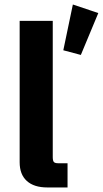

<svg xmlns="http://www.w3.org/2000/svg" viewBox="-20 -824 452 844"><path d="M188 0Q129.4 0 97.9 -28.6Q66.4 -57.1 66.4 -110.8V-732.4H211.9V-133.8Q211.9 -117.7 216.6 -112.1Q221.2 -106.4 236.3 -106.4H276.9V0ZM335.4 -582.5 258.3 -603 300.3 -804.2 412.1 -766.6Z"/></svg>

Font: Schibsted Grotesk
Style: Bold
Weight: 700
Designer: Bakken & Baeck AS, Henrik Kongsvoll
Foundry: Schibsted ASA
Version: Version 1.100;gftools[0.9.25]